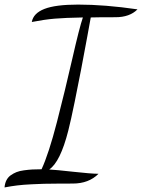

<svg xmlns="http://www.w3.org/2000/svg" viewBox="-20 -738 626 846"><path d="M120.1 -641.1Q127 -679.7 175.8 -698.7Q224.6 -717.8 324.2 -717.8Q441.9 -717.8 585.9 -696.8Q551.3 -662.1 488.8 -662.1Q410.6 -662.1 379.9 -661.1Q379.4 -657.7 364.3 -575.4Q349.1 -493.2 337.4 -431.9Q325.7 -370.6 309.1 -289.3Q292.5 -208 280.8 -162.1Q245.6 -23.9 196.8 8.8Q225.6 10.3 302.5 18.8Q379.4 27.3 414.1 27.8Q371.1 70.8 300.8 70.8Q290.5 70.8 240.5 71Q190.4 71.3 173.6 71.8Q156.7 72.3 119.9 74Q83 75.7 55.4 79.1Q27.8 82.5 0 87.9Q1.5 69.8 8.3 56.4Q15.1 43 27.1 34.4Q39.1 25.9 52.5 20.5Q65.9 15.1 85.4 12.5Q105 9.8 122.1 8.8Q139.2 7.8 163.1 7.8Q194.8 -60.5 231 -200.7Q267.1 -340.8 298.6 -479.2Q330.1 -617.7 345.2 -661.1Q266.6 -659.7 220.9 -655.8Q175.3 -651.9 120.1 -641.1Z"/></svg>

Font: Dancing Script OT
Style: Regular
Weight: 400
Foundry: Pablo Impallari. www.impallari.com
Version: Version 1.000